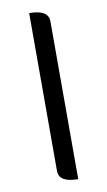

<svg xmlns="http://www.w3.org/2000/svg" viewBox="-85 -775 456 817"><g transform="rotate(-10 143.5 -366.0)"><path d="M185 0Q102 0 102 -50V-732Q185 -732 185 -682V0Z"/></g></svg>

Font: Swei Half Moon CJK TC
Style: DemiLight
Weight: 350
Version: Version 2.125